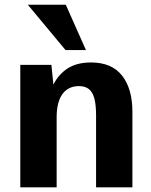

<svg xmlns="http://www.w3.org/2000/svg" viewBox="-20 -808 653 828"><path d="M67.5 0V-528.3H201.6L210.3 -443.2Q231.7 -486.5 271.1 -512.5Q310.5 -538.6 372.7 -538.6Q461.7 -538.6 506.3 -482.1Q551 -425.6 551 -325.7V0H394.3V-310.1Q394.3 -356.4 386.7 -384.2Q379 -411.9 362.8 -424.3Q346.7 -436.7 320.4 -436.7Q297.9 -436.7 280.1 -428.3Q262.3 -419.9 249.9 -403.2Q237.5 -386.5 230.9 -361.4Q224.3 -336.2 224.3 -302.6V0ZM262.7 -592 100 -787.5H263.7L350.7 -592Z"/></svg>

Font: Comme
Style: Regular
Weight: 400
Designer: Vernon Adams
Foundry: Vernon Adams
Version: Version 1.000;gftools[0.9.27]